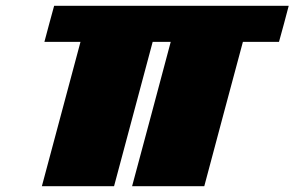

<svg xmlns="http://www.w3.org/2000/svg" viewBox="-20 -645 1020 665"><path d="M437.5 0H687.5Q709.5 -83 754.2 -250Q798.8 -417 821.3 -500H946.3Q952.1 -520.5 963.4 -562.3Q974.6 -604 980 -625H167.5Q161.6 -604 150.4 -562.3Q139.2 -520.5 133.8 -500H258.8Q236.8 -417 191.9 -250Q147 -83 125 0H375Q397 -83 441.9 -250Q486.8 -417 508.8 -500H571.3Q549.3 -417 504.6 -250Q460 -83 437.5 0Z"/></svg>

Font: Faithful 32x
Style: BoldOblique
Weight: 400
Foundry: Faithful Resource Pack
Version: Version 1.0; January 27, 2023